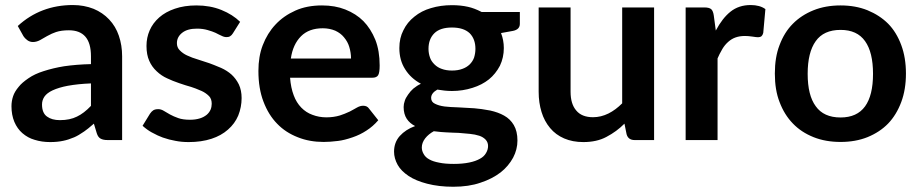

<svg xmlns="http://www.w3.org/2000/svg" viewBox="-20 -542 3559 743"><path d="M332 -132.3V-219.2Q282.2 -217.3 242.2 -210Q208 -203.6 183.6 -192.4Q161.6 -182.1 151.9 -168Q142.6 -154.3 142.6 -137.7Q142.6 -104.5 162.1 -90.8Q180.7 -77.1 211.9 -77.1Q250.5 -77.1 277.8 -90.8Q304.7 -103.5 332 -132.3ZM70.8 -401.9 48.8 -441.4Q137.2 -522.5 262.2 -522.5Q305.2 -522.5 342.3 -507.8Q377.4 -493.2 402.3 -466.8Q427.7 -439.9 439.9 -403.8Q452.6 -366.7 452.6 -324.2V0H396.5Q379.4 0 369.6 -5.4Q359.4 -10.7 354.5 -26.4L343.3 -63.5Q318.8 -42 305.7 -33.2Q283.2 -17.6 267.1 -10.7Q244.1 -1 224.6 2.9Q202.1 7.8 173.8 7.8Q141.6 7.8 113.8 -1Q87.9 -8.3 66.4 -26.9Q46.9 -43.9 35.6 -70.3Q24.4 -97.2 24.4 -130.9Q24.4 -150.9 30.8 -169.9Q36.6 -187.5 52.7 -206.5Q64.5 -221.7 90.3 -239.3Q114.3 -255.9 148.4 -266.6Q186 -278.8 228 -285.6Q275.4 -292.5 332 -293.9V-324.2Q332 -375.5 310.1 -400.4Q288.6 -424.8 246.6 -424.8Q217.3 -424.8 196.8 -418Q181.6 -413.1 162.1 -402.3Q155.8 -398.4 134.8 -386.7Q121.1 -379.4 107.4 -379.4Q95.2 -379.4 85.4 -386.7Q75.2 -394.5 70.8 -401.9Z M909.2 -457.5 881.3 -413.1Q876.5 -405.3 870.6 -401.9Q865.7 -398.4 856.9 -398.4Q847.2 -398.4 837.9 -403.3Q834.5 -404.8 826.4 -408.7Q818.4 -412.6 814 -415Q802.2 -420.4 783.2 -425.8Q764.6 -431.2 742.2 -431.2Q705.6 -431.2 685.5 -415.5Q664.6 -399.4 664.6 -375Q664.6 -358.4 675.3 -347.7Q687.5 -335 703.6 -327.6Q724.6 -317.9 743.7 -312.5Q758.8 -308.1 790 -297.4Q802.7 -293 835.4 -279.3Q858.4 -269 876 -253.4Q893.1 -237.8 904.3 -215.3Q915 -192.4 915 -162.6Q915 -127.4 901.9 -94.7Q888.7 -63.5 862.3 -40.5Q835.9 -17.1 798.3 -4.9Q759.3 7.8 710 7.8Q682.1 7.8 658.2 2.9Q635.3 -1 609.9 -9.8Q591.8 -16.1 566.9 -29.8Q549.8 -39.1 531.7 -55.2L560.5 -102.1Q566.4 -110.8 573.2 -115.2Q580.6 -119.6 592.3 -119.6Q603.5 -119.6 614.3 -112.8Q619.1 -109.4 637.7 -99.1Q651.9 -91.3 669.9 -85Q687.5 -78.6 715.8 -78.6Q736.8 -78.6 753.9 -84Q768.1 -88.4 779.8 -97.7Q789.6 -106 794.9 -117.7Q799.3 -128.4 799.3 -140.6Q799.3 -159.2 789.1 -169.9Q776.4 -182.6 760.3 -189.9Q734.4 -201.2 719.7 -205.6Q698.7 -211.4 673.3 -220.2Q647.5 -229 627 -238.8Q605 -248.5 586.4 -266.1Q567.4 -283.7 557.6 -306.6Q546.9 -330.1 546.9 -364.3Q546.9 -396.5 559.1 -424.3Q571.3 -452.6 596.2 -474.6Q620.6 -496.1 656.7 -508.3Q693.4 -521 740.2 -521Q793.5 -521 836.9 -503.4Q880.4 -485.8 909.2 -457.5Z M1105.5 -315.4H1338.4Q1338.4 -337.9 1331.5 -360.8Q1325.7 -380.4 1311 -397.9Q1298.3 -413.6 1277.3 -423.3Q1254.9 -432.6 1229 -432.6Q1175.8 -432.6 1145 -401.9Q1113.3 -370.1 1105.5 -315.4ZM1420.4 -241.2H1102.5Q1105.5 -202.1 1116.7 -172.9Q1127 -145 1146 -125.5Q1164.6 -106.4 1189 -97.7Q1214.4 -87.9 1243.2 -87.9Q1271 -87.9 1295.4 -95.2Q1312.5 -100.6 1333.5 -110.4Q1339.4 -113.3 1349.1 -118.9Q1358.9 -124.5 1361.8 -126Q1374 -132.8 1385.3 -132.8Q1400.9 -132.8 1408.2 -121.6L1443.8 -76.7Q1423.3 -52.7 1397.9 -36.6Q1373.5 -20.5 1344.7 -10.7Q1312.5 0.5 1288.1 3.4Q1256.8 7.3 1232.4 7.3Q1177.7 7.3 1132.8 -10.7Q1085 -29.3 1052.7 -63Q1019 -97.2 999.5 -148.9Q980 -199.7 980 -267.6Q980 -323.2 996.6 -366.7Q1014.6 -413.6 1045.9 -446.8Q1077.1 -480.5 1123 -501Q1167.5 -521 1226.1 -521Q1276.4 -521 1315.9 -505.4Q1357.9 -488.8 1386.2 -460.4Q1414.6 -431.6 1432.6 -387.7Q1449.2 -345.2 1449.2 -288.6Q1449.2 -260.7 1443.4 -251Q1437.5 -241.2 1420.4 -241.2Z M1729 -269Q1752 -269 1769 -275.4Q1785.6 -281.2 1797.4 -292.5Q1809.1 -304.2 1814.5 -318.8Q1819.8 -335.9 1819.8 -353Q1819.8 -391.1 1797.4 -413.6Q1773.9 -435.5 1729 -435.5Q1683.6 -435.5 1661.1 -413.6Q1638.2 -391.1 1638.2 -353Q1638.2 -335.4 1644 -319.3Q1648.4 -305.7 1661.1 -293Q1673.3 -280.8 1689.5 -275.4Q1706.5 -269 1729 -269ZM1859.4 -1.5Q1849.6 -11.7 1835 -16.6Q1818.4 -22 1798.8 -23.9Q1770.5 -26.9 1754.9 -27.8Q1747.6 -27.8 1731.7 -28.6Q1715.8 -29.3 1707 -29.8Q1689.9 -30.3 1658.7 -34.2Q1638.2 -22.9 1625.5 -6.8Q1612.3 10.3 1612.3 28.8Q1612.3 42 1619.6 54.2Q1626.5 66.9 1641.1 74.7Q1655.3 83 1679.2 87.4Q1701.7 92.3 1736.3 92.3Q1770 92.3 1795.9 86.9Q1820.3 82 1837.4 72.3Q1853 64 1860.8 50.3Q1868.7 37.1 1868.7 22.9Q1868.7 8.8 1859.4 -1.5ZM1843.8 -495.6H1991.7V-449.7Q1991.7 -427.7 1964.8 -422.4L1918.9 -414.1Q1929.7 -386.2 1929.7 -356Q1929.7 -319.3 1914.6 -287.6Q1897.9 -255.9 1872.1 -234.9Q1845.2 -213.4 1808.6 -202.1Q1770.5 -189.9 1729 -189.9Q1713.9 -189.9 1700.2 -191.4Q1688.5 -192.9 1672.4 -195.3Q1648.4 -181.6 1648.4 -163.1Q1648.4 -147.5 1663.1 -140.6Q1678.2 -132.8 1700.7 -129.9Q1721.7 -127.4 1753.9 -126.5Q1772.9 -126 1815.4 -123Q1841.3 -121.1 1877 -114.3Q1908.2 -107.4 1930.7 -94.7Q1954.6 -81.5 1968.3 -58.1Q1982.4 -34.2 1982.4 2Q1982.4 36.1 1965.8 67.9Q1947.8 101.1 1917.5 125Q1884.3 150.4 1839.4 165Q1794.4 180.7 1733.9 180.7Q1678.2 180.7 1632.8 168.9Q1589.4 157.7 1561.5 139.2Q1532.2 119.6 1519 96.2Q1504.9 70.8 1504.9 44.9Q1504.9 9.3 1526.9 -15.6Q1549.8 -41 1586.4 -54.2Q1565.9 -64.5 1554.2 -82Q1542 -100.6 1542 -127.9Q1542 -139.6 1546.4 -151.9Q1549.3 -162.1 1559.1 -175.8Q1568.4 -189.5 1579.6 -199.2Q1593.8 -210.9 1608.9 -217.8Q1569.3 -239.3 1547.9 -273.9Q1525.4 -308.6 1525.4 -356Q1525.4 -395 1541 -424.8Q1555.7 -455.6 1583.5 -477.5Q1610.8 -500 1647.9 -510.7Q1685.5 -522 1729 -522Q1762.7 -522 1791 -515.6Q1815.4 -510.3 1843.8 -495.6Z M2387.7 -513.2H2511.2V0H2436Q2411.1 0 2404.8 -22.5L2396.5 -63.5Q2366.7 -33.2 2326.7 -12.2Q2289.6 7.8 2237.3 7.8Q2195.8 7.8 2163.1 -6.3Q2130.4 -20.5 2108.9 -46.4Q2086.4 -73.2 2075.7 -108.4Q2064.5 -144.5 2064.5 -187V-513.2H2188V-187Q2188 -139.6 2210 -114.3Q2231.4 -88.4 2274.9 -88.4Q2305.7 -88.4 2335 -103Q2362.3 -116.7 2387.7 -142.1Z M2742.2 -481.9 2750 -423.8Q2775.4 -471.7 2806.6 -496.6Q2838.9 -522.5 2884.8 -522.5Q2920.4 -522.5 2941.9 -506.8L2933.6 -414.6Q2931.2 -405.8 2926.8 -401.9Q2921.4 -397.9 2913.6 -397.9Q2907.2 -397.9 2891.6 -400.4Q2875.5 -402.8 2862.8 -402.8Q2842.3 -402.8 2826.2 -397Q2811 -391.6 2797.9 -379.9Q2784.7 -368.2 2775.4 -352.5Q2763.2 -331.5 2756.8 -315.9V0H2633.3V-513.2H2705.6Q2724.6 -513.2 2732.4 -506.3Q2739.7 -499.5 2742.2 -481.9Z M3232.9 -521Q3290.5 -521 3336.9 -502.4Q3384.3 -482.9 3417 -450.2Q3449.2 -417.5 3467.8 -367.2Q3485.8 -318.8 3485.8 -257.3Q3485.8 -195.8 3467.8 -147.5Q3449.2 -97.7 3417 -64Q3384.8 -30.8 3336.9 -11.2Q3290.5 7.3 3232.9 7.3Q3174.8 7.3 3128.4 -11.2Q3080.6 -30.3 3048.3 -64Q3015.1 -98.1 2996.6 -147.5Q2978.5 -193.8 2978.5 -257.3Q2978.5 -320.8 2996.6 -367.2Q3015.1 -417 3048.3 -450.2Q3081.1 -483.4 3128.4 -502.4Q3174.8 -521 3232.9 -521ZM3232.9 -87.4Q3296.4 -87.4 3327.6 -130.4Q3358.4 -172.9 3358.4 -256.3Q3358.4 -339.8 3327.6 -382.8Q3296.9 -426.3 3232.9 -426.3Q3167.5 -426.3 3136.7 -382.8Q3105.5 -339.4 3105.5 -256.3Q3105.5 -172.9 3136.7 -130.9Q3167.5 -87.4 3232.9 -87.4Z"/></svg>

Font: Lato-SemiBold
Style: Bold
Weight: 500
Designer: Lukasz Dziedzic with Adam Twardoch and Botio Nikoltchev
Foundry: tyPoland Lukasz Dziedzic
Version: ""